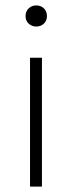

<svg xmlns="http://www.w3.org/2000/svg" viewBox="-20 -695 269 715"><path d="M75.2 -634.8Q75.2 -652.8 86.7 -663.8Q98.1 -674.8 115.2 -674.8Q132.3 -674.8 143.6 -663.8Q154.8 -652.8 154.8 -634.8Q154.8 -617.7 143.3 -606.9Q131.8 -596.2 115.2 -596.2Q98.6 -596.2 86.9 -606.9Q75.2 -617.7 75.2 -634.8ZM91.8 0V-480H136.2V0Z"/></svg>

Font: Source Sans Pro Light
Style: Regular
Weight: 300
Designer: Paul D. Hunt
Foundry: Adobe Systems Incorporated
Version: Version 2.020;PS 2.0;hotconv 1.0.86;makeotf.lib2.5.63406